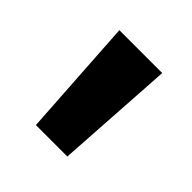

<svg xmlns="http://www.w3.org/2000/svg" viewBox="-98 -812 475 475"><g transform="rotate(45 140.0 -574.0)"><path d="M85 -418 65 -730H215L195 -418Z"/></g></svg>

Font: Quantico
Style: Bold
Weight: 700
Designer: Matt Desmond
Foundry: MADtype
Version: Version 2.002